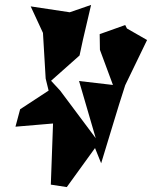

<svg xmlns="http://www.w3.org/2000/svg" viewBox="-20 -570 619 782"><path d="M264 -520 105 -544 155 -436 166 -250 178 -201 62 -125 43 -54 196 -67 187 182 252 192 367 33 392 95C425 -11 456 -119 490 -223L579 -407L497 -454L490 -468L386 -431L387 -367L440 -224L302 -240L370 -7L225 -201L188 -241L304 -344L318 -409L351 -550Z"/></svg>

Font: Asimov Silicon
Style: Regular
Weight: 400
Designer: Google
Version: Version 2.000980; 2014